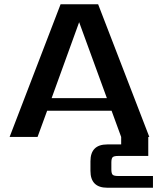

<svg xmlns="http://www.w3.org/2000/svg" viewBox="-20 -642 746 900"><path d="M222 -182H481L351 -538ZM534 183H697V238H483Q404 238 404 159V114Q404 35 483 35H548V0L503 -123H201L156 0H25L264 -622H440L680 0H675V89H534Q514 89 508 95Q502 101 502 120V152Q502 171 508 177Q514 183 534 183Z"/></svg>

Font: Sarpanch SemiBold
Style: Regular
Weight: 600
Designer: Manushi Parikh (Devanagari and Latin), Jyotish Sonowal (Devanagari)
Foundry: Indian Type Foundry
Version: Version 2.004;PS 1.0;hotconv 1.0.78;makeotf.lib2.5.61930; tt